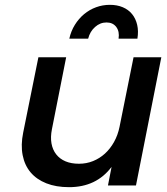

<svg xmlns="http://www.w3.org/2000/svg" viewBox="-20 -768 693 795"><path d="M266 7Q212 7 171.8 -9Q131.5 -25 106.8 -54.2Q82 -83.5 73.8 -125.5Q65.5 -167.5 76 -219L139 -531H254L195 -233Q188.5 -200.5 193.2 -174Q198 -147.5 212.8 -128.8Q227.5 -110 251.2 -100Q275 -90 307 -90Q338 -90 365.2 -101Q392.5 -112 414.5 -132Q436.5 -152 452.2 -180.2Q468 -208.5 475 -243L533 -531H648L543 0H427L442 -77Q379 7 266 7ZM471 -608Q475.5 -637.5 461.5 -656.2Q447.5 -675 421 -675Q394.5 -675 373.5 -656.2Q352.5 -637.5 345 -608H267Q274 -639.5 290 -665.2Q306 -691 328.2 -709.5Q350.5 -728 377.8 -738Q405 -748 435 -748Q465 -748 488.5 -738Q512 -728 527 -709.5Q542 -691 548 -665.2Q554 -639.5 549 -608Z"/></svg>

Font: Argentum Sans
Style: Italic
Weight: 400
Italic angle: -11.3099°
Designer: Julieta Ulanovsky, Owen Earl, Rasmus Andersson, Cristiano Sobral
Foundry: The Argentum Sans Project Authors
Version: Version 3.131; ttfautohint (v1.8.4.7-5d5b-dirty)